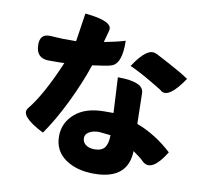

<svg xmlns="http://www.w3.org/2000/svg" viewBox="-94 -931 1187 1106"><g transform="rotate(10 500.0 -378.0)"><path d="M317 -828Q483 -812 469 -757Q472 -765 450 -685Q520 -698 573 -714Q577 -575 513 -559Q492 -552 407 -541Q371 -433 313 -314Q255 -195 195 -110Q49 -184 85 -232Q163 -327 247 -526L215 -525Q147 -525 149 -525Q86 -529 81 -594Q75 -669 140 -666L214 -662H292L317 -828ZM433 -121Q433 -97 452 -82Q472 -67 503 -67Q546 -67 563 -90Q581 -113 581 -163L513 -170Q477 -170 455 -156Q433 -143 433 -121ZM565 -499Q717 -499 718 -434L722 -254Q834 -212 929 -124Q849 6 792 -45Q774 -64 728 -96Q723 72 525 72Q422 72 356 25Q290 -22 290 -106Q290 -185 351 -238Q412 -292 523 -292H576L570 -406Q566 -483 565 -499ZM959 -559Q873 -431 825 -464Q829 -465 755 -508Q681 -552 626 -576Q704 -696 756 -672Q758 -673 838 -630Q919 -587 959 -559Z"/></g></svg>

Font: Swei Half Moon CJK SC
Style: Black
Weight: 900
Version: Version 2.071